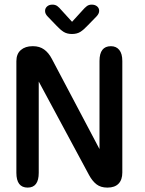

<svg xmlns="http://www.w3.org/2000/svg" viewBox="-20 -826 643 850"><path d="M102.5 4.5Q52.5 4.5 52.5 -61V-555Q52.5 -587.5 72.2 -604.5Q92 -621.5 124 -621.5H126.5Q155 -621.5 175.2 -607Q195.5 -592.5 209.5 -565.5L420.5 -166V-556Q420.5 -621.5 471 -621.5Q494.5 -621.5 508 -605Q521.5 -588.5 521.5 -556V-62Q521.5 -30 504.8 -12.8Q488 4.5 456 4.5H455Q426 4.5 407.2 -10Q388.5 -24.5 374 -51.5L151.5 -465V-61Q151.5 4.5 102.5 4.5ZM407 -753 369 -714Q351.5 -695 336.2 -685.2Q321 -675.5 298.5 -675.5Q276.5 -675.5 261.2 -685.2Q246 -695 228.5 -714L191 -753Q179.5 -764.5 179.5 -777.5Q179.5 -789.5 188.5 -797.5Q197.5 -805.5 212 -805.5Q225 -805.5 233.8 -799Q242.5 -792.5 252 -781L299 -729.5L346 -781Q355 -791.5 364 -798.5Q373 -805.5 386 -805.5Q400.5 -805.5 409.8 -797.8Q419 -790 419 -778Q419 -765.5 407 -753Z"/></svg>

Font: Sono Medium
Style: Regular
Weight: 500
Designer: Tyler Finck
Foundry: Tyler Finck
Version: Version 2.112